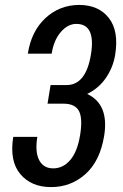

<svg xmlns="http://www.w3.org/2000/svg" viewBox="-20 -741 492 771"><path d="M247.1 -399.4Q325.2 -399.4 345.2 -522.5Q365.2 -645.5 286.1 -645Q252.4 -645 224.1 -612.3Q195.8 -579.6 187.5 -525.4H91.8Q105.5 -615.2 162.1 -668Q218.8 -720.7 297.4 -721.2Q376 -721.2 417 -668.9Q458 -616.7 442.4 -520.5Q434.1 -470.2 405.3 -428.2Q376.5 -386.2 330.1 -363.8Q418.5 -322.3 398.4 -196.3Q381.8 -94.2 323.2 -42Q264.6 10.3 185.1 10.3Q105.5 10.3 61.5 -42Q17.6 -94.2 33.2 -191.4H129.9Q120.1 -131.3 137.2 -98.1Q154.3 -64.9 193.8 -64.9Q233.4 -64.9 262.2 -98.6Q291 -132.3 301.8 -199.2Q312.5 -266.1 296.9 -295.4Q281.2 -324.7 234.9 -324.7H170.9L183.1 -399.4Z"/></svg>

Font: RobotoCondensed-Italic
Style: Italic
Weight: 400
Designer: Google
Version: Version 1.200311; 2013